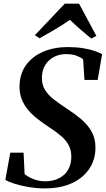

<svg xmlns="http://www.w3.org/2000/svg" viewBox="-20 -1007 575 1038"><path d="M222 11.5Q177 11.5 132.5 3.8Q88 -4 54.5 -15Q21 -26 9 -35L35.5 -181.5H107.5L113 -66Q129.5 -52 159 -39.5Q188.5 -27 224.5 -27Q254.5 -27 280 -35.5Q305.5 -44 324.5 -60.5Q343.5 -77 354.2 -101.2Q365 -125.5 365.5 -157Q366 -194 351.8 -221.2Q337.5 -248.5 310 -272Q282.5 -295.5 243 -321Q213.5 -340.5 185.5 -362Q157.5 -383.5 135 -409.2Q112.5 -435 99.2 -466.2Q86 -497.5 85.5 -536Q85.5 -606.5 120.5 -654.8Q155.5 -703 214.5 -727.8Q273.5 -752.5 345 -752.5Q391.5 -752.5 428.5 -746.5Q465.5 -740.5 491.8 -731.5Q518 -722.5 532 -714L508 -575H436.5L429.5 -686.5Q416.5 -697 393.5 -705.8Q370.5 -714.5 337 -714.5Q301 -714.5 271.5 -699.2Q242 -684 224.2 -655Q206.5 -626 206.5 -585.5Q206.5 -548 223.8 -520.2Q241 -492.5 272.2 -468.5Q303.5 -444.5 344.5 -417.5Q383.5 -392.5 418 -363.5Q452.5 -334.5 474.2 -297.2Q496 -260 496 -210Q496.5 -146 463.8 -96Q431 -46 369.8 -17.2Q308.5 11.5 222 11.5ZM168.5 -816.5 330 -987H407.5L501 -813L473 -798.5Q443 -823 414 -848.5Q385 -874 358 -900Q320.5 -873.5 278.8 -848.8Q237 -824 194 -800Z"/></svg>

Font: Merriweather 96pt SemiBold
Style: Italic
Weight: 600
Italic angle: -7.8°
Version: Version 2.101